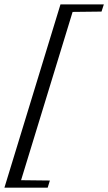

<svg xmlns="http://www.w3.org/2000/svg" viewBox="-31 -723 490 870"><path d="M-11 127.5 243 -703H439.5L429 -670.5L298 -669L64.5 93.5L195 95L185 127.5Z"/></svg>

Font: Newsreader 24pt
Style: Italic
Weight: 400
Italic angle: -17°
Designer: Hugues Gentile
Foundry: Production Type
Version: Version 1.003